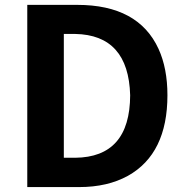

<svg xmlns="http://www.w3.org/2000/svg" viewBox="-20 -760 754 780"><path d="M90.8 0V-740.2H293.9Q542 -740.2 624 -561.5Q660.2 -482.4 660.2 -373Q660.2 -135.7 500 -45.9Q417 0 301.8 0ZM239.3 -119.1H285.2Q507.8 -121.1 508.8 -373Q502 -618.2 285.2 -622.1H239.3Z"/></svg>

Font: Taipei Sans TC Beta
Style: Bold
Weight: 700
Designer: JT Foundry
Foundry: JT Foundry
Version: Version 1.000